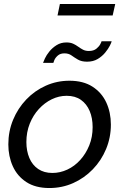

<svg xmlns="http://www.w3.org/2000/svg" viewBox="-20 -938 618 968"><path d="M229 10Q159 10 113 -20Q67 -50 44.5 -100Q22 -150 22 -210Q22 -276 46 -334Q70 -392 112.5 -436.5Q155 -481 211 -506Q267 -531 330 -531Q400 -531 446.5 -501Q493 -471 516 -421Q539 -371 539 -310Q539 -245 515 -187Q491 -129 448 -84.5Q405 -40 349 -15Q293 10 229 10ZM244 -66Q283 -66 319.5 -83Q356 -100 384.5 -131.5Q413 -163 430 -205Q447 -247 447 -297Q447 -343 432 -378.5Q417 -414 388 -434.5Q359 -455 316 -455Q277 -455 241 -437.5Q205 -420 176 -388.5Q147 -357 130 -314.5Q113 -272 113 -222Q113 -177 128 -141.5Q143 -106 172.5 -86Q202 -66 244 -66ZM419 -627Q391 -627 373 -637.5Q355 -648 340.5 -658.5Q326 -669 305 -669Q284 -669 271.5 -658Q259 -647 254 -635Q249 -623 249 -621H197Q199 -627 206.5 -643.5Q214 -660 229 -678.5Q244 -697 265.5 -710.5Q287 -724 315 -724Q335 -724 349 -717.5Q363 -711 374.5 -702.5Q386 -694 398.5 -687.5Q411 -681 428 -681Q452 -681 466 -692.5Q480 -704 486 -716Q492 -728 492 -730H543Q542 -724 534 -708Q526 -692 510.5 -673Q495 -654 472.5 -640.5Q450 -627 419 -627ZM270 -860 282 -918H561L548 -860Z"/></svg>

Font: Raleway Thin Medium
Style: Italic
Weight: 500
Italic angle: -12°
Version: Version 4.026